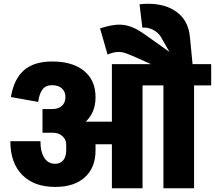

<svg xmlns="http://www.w3.org/2000/svg" viewBox="-20 -1001 1143 1021"><path d="M1103 -660V-547H1012V0H849V-547H738V0H575V-234H488V-201Q488 -110 431.5 -58.5Q375 -7 274 -7H273Q161 -7 98 -71Q35 -135 35 -250H195Q195 -194 215.5 -162Q236 -130 273 -130Q301 -130 316.5 -149Q332 -168 332 -202V-233Q332 -259 312 -277Q292 -295 263 -295H257H206V-421H256Q290 -421 309 -438Q328 -455 328 -485Q328 -514 309 -531Q290 -548 257 -548Q223 -548 206 -525.5Q189 -503 183 -459L38 -485Q54 -581 107.5 -627.5Q161 -674 256 -674H257Q366 -674 427 -624Q488 -574 488 -485V-484Q488 -403 436 -354H575V-660H783L689 -702Q661 -714 644 -719.5Q627 -725 610 -725Q586 -725 552 -711L512 -850Q574 -870 614 -870Q648 -870 681 -857Q714 -844 754 -815L881 -725L836 -804Q821 -829 793 -843Q765 -857 737 -854L722 -978Q744 -981 767 -981Q862 -981 922 -935.5Q982 -890 990 -804L1004 -660Z"/></svg>

Font: Akshar
Style: Bold
Weight: 700
Designer: Tall Chai
Foundry: Tall Chai
Version: Version 1.000